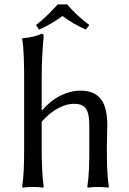

<svg xmlns="http://www.w3.org/2000/svg" viewBox="-20 -852 589 875"><path d="M170 -352V-501C170 -575 174 -627 179 -688C179 -695 176 -698 170 -698C145 -688 124 -681 83 -678L81 -675C89 -632 90 -557 90 -481V-180C90 -106 89 -56 81 0L83 3C95 1 118 0 130 0C142 0 165 1 177 3L179 0C172 -57 170 -104 170 -180V-297C221 -357 280 -379 315 -379C366 -379 387 -359 387 -278V-180C387 -105 386 -54 378 0L380 3C392 1 415 0 427 0C439 0 462 1 474 3L476 0C468 -57 467 -104 467 -180C467 -212 469 -249 469 -281C469 -385 435 -439 345 -439C307 -439 236 -424 172 -349ZM286 -832H243C212 -798 181 -766 144 -738L158 -717C196 -734 228 -752 265 -779C298 -754 332 -735 371 -717L387 -738C351 -765 316 -796 286 -832Z"/></svg>

Font: Libertinus Sans
Style: Regular
Weight: 400
Designer: Philipp H. Poll, Khaled Hosny
Foundry: Caleb Maclennan
Version: Version 7.050;RELEASE